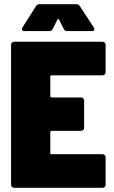

<svg xmlns="http://www.w3.org/2000/svg" viewBox="-20 -900 547 920"><path d="M263 -806 285 -762C289 -754 295 -751 303 -751H419C431 -751 436 -758 429 -769L363 -870C359 -877 353 -880 345 -880H170C162 -880 156 -877 152 -870L88 -769C82 -759 86 -751 98 -751H215C223 -751 229 -754 233 -762L255 -806C257 -810 261 -810 263 -806ZM486 -554V-685C486 -694 480 -700 471 -700H48C39 -700 33 -694 33 -685V-15C33 -6 39 0 48 0H471C480 0 486 -6 486 -15V-146C486 -155 480 -161 471 -161H227C223 -161 221 -163 221 -167V-267C221 -271 224 -273 227 -273H368C377 -273 383 -279 383 -288V-418C383 -427 377 -433 368 -433H227C223 -433 221 -436 221 -439V-533C221 -537 223 -539 227 -539H471C480 -539 486 -545 486 -554Z"/></svg>

Font: Barlow Semi Condensed Black
Style: Regular
Weight: 900
Width: 4
Designer: Jeremy Tribby
Foundry: Tribby Type
Version: Version 1.408;PS 001.408;hotconv 1.0.88;makeotf.lib2.5.64775